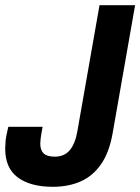

<svg xmlns="http://www.w3.org/2000/svg" viewBox="-27 -707 540 739"><path d="M177 12Q90 12 41.5 -24Q-7 -60 -7 -135Q-7 -146 -5.5 -164Q-4 -182 5 -219H137Q131 -187 129.5 -174Q128 -161 128 -154Q128 -129 141 -116.5Q154 -104 184 -104Q221 -104 242 -129.5Q263 -155 271 -203L356 -687H493L407 -197Q394 -121 362 -75Q330 -29 283 -8.5Q236 12 177 12Z"/></svg>

Font: Archivo Condensed
Style: Bold Italic
Weight: 700
Width: 3
Italic angle: -10°
Designer: Hector Gatti
Foundry: Omnibus-Type
Version: Version 2.001